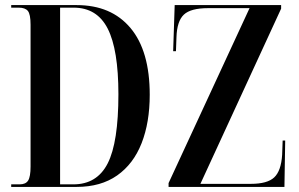

<svg xmlns="http://www.w3.org/2000/svg" viewBox="-20 -734 1176 754"><path d="M24 0V-10H57Q81 -10 90.5 -25Q100 -40 100 -80V-637Q100 -678 89.5 -691Q79 -704 53 -704H24V-714H281Q417 -714 492.5 -624Q568 -534 568 -362Q568 -253 536 -171.5Q504 -90 440 -45Q376 0 281 0ZM268 -10Q361 -10 403 -92.5Q445 -175 445 -364Q445 -539 403 -621.5Q361 -704 269 -704H216V-10ZM642 0V-15L960 -702H797Q729 -702 702 -676.5Q675 -651 673 -588L671 -533H660L666 -714H1084V-700L767 -12H965Q1030 -12 1057 -37.5Q1084 -63 1088 -126L1090 -182H1100L1097 0Z"/></svg>

Font: Noto Serif Display ExtraCondensed SemiBold
Style: Regular
Weight: 600
Width: 2
Designer: Monotype Design Team
Foundry: Monotype Imaging Inc.
Version: Version 2.009